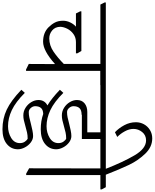

<svg xmlns="http://www.w3.org/2000/svg" viewBox="102 -1181 1253 1555"><g transform="rotate(90 728.5 -403.5)"><path d="M640 -600V-589H525V12H514L469 -10L470 -221L469 -222Q362 -126 289 -126Q216 -126 172 -170Q148 -194 133.5 -221.5Q119 -249 119 -288Q119 -318 133 -346.5Q147 -375 166 -391V-392H60L43 -426V-436H364L383 -403V-392H292Q255 -392 227 -372Q199 -352 184 -322.5Q169 -293 168 -265Q169 -223 197.5 -199.5Q226 -176 262 -176Q319 -176 370 -211Q421 -246 469 -294V-590H-12L-29 -624V-634H620Z M881 -438Q843 -438 827 -421Q811 -404 811 -372Q811 -353 825.5 -336.5Q840 -320 859 -320Q880 -320 902 -324.5Q924 -329 957 -338Q981 -344 1007 -349.5Q1033 -355 1053 -355Q1080 -355 1105 -336Q1130 -317 1145 -288Q1160 -259 1160 -232Q1160 -177 1117 -142Q1074 -107 998 -107Q931 -107 874 -127Q840 -126 825.5 -109Q811 -92 811 -62Q811 -43 825.5 -26.5Q840 -10 859 -10Q880 -10 902 -14.5Q924 -19 957 -28Q981 -34 1007 -39.5Q1033 -45 1053 -45Q1080 -45 1105 -26Q1130 -7 1145 22Q1160 51 1160 78Q1160 133 1117 168Q1074 203 998 203Q912 203 839 168.5Q766 134 678 50L703 22Q777 96 842.5 127Q908 158 973 158Q1026 158 1068 132.5Q1110 107 1110 62Q1110 38 1098 21Q1086 4 1074 -1Q1046 -1 1024 4Q1002 9 970 18Q942 26 924 30Q906 34 885 34Q852 34 823.5 16Q795 -2 778 -30.5Q761 -59 761 -88Q761 -114 772.5 -132.5Q784 -151 805 -161Q748 -195 678 -262L703 -290Q777 -216 842.5 -185Q908 -154 973 -154Q1026 -154 1068 -179.5Q1110 -205 1110 -250Q1110 -274 1098 -291Q1086 -308 1074 -313Q1046 -313 1024 -308Q1002 -303 970 -294Q942 -286 924 -282Q906 -278 885 -278Q852 -278 823.5 -296Q795 -314 778 -342.5Q761 -371 761 -400Q761 -440 788 -462Q815 -484 858 -484H1023V-590H627L610 -624V-634H1171L1190 -601V-590H1077V-440H881Z M1485 -601V-590H1369V11H1357L1314 -13L1315 -590H1186L1169 -624V-634H1318Q1263 -775 1208.5 -867.5Q1154 -960 1088 -960Q1046 -960 1020.5 -928.5Q995 -897 995 -858Q995 -823 1015 -787Q1035 -751 1059 -728V-726L1022 -708Q989 -739 965 -783.5Q941 -828 941 -878Q941 -913 957.5 -943Q974 -973 1004 -991.5Q1034 -1010 1072 -1010Q1142 -1010 1197 -952Q1252 -894 1286.5 -821.5Q1321 -749 1366 -634H1467Z"/></g></svg>

Font: Martel UltraLight
Style: Regular
Weight: 250
Designer: Dan Reynolds
Foundry: Dan Reynolds
Version: Version 1.001; ttfautohint (v1.1) -l 5 -r 5 -G 72 -x 0 -D la